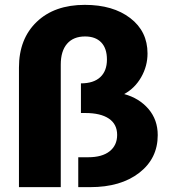

<svg xmlns="http://www.w3.org/2000/svg" viewBox="-20 -770 702 790"><path d="M58 0V-492Q58 -610 131 -680Q204 -750 329 -750Q445 -750 516 -695.5Q587 -641 587 -550Q587 -498 561 -452.5Q535 -407 491 -383Q553 -366 591 -321.5Q629 -277 629 -214Q629 -118 553 -59Q477 0 351 0H302V-123H343Q400 -123 431 -147.5Q462 -172 462 -215Q462 -259 428 -282Q394 -305 331 -305H313V-427Q365 -427 392.5 -452.5Q420 -478 420 -525Q420 -571 396.5 -595.5Q373 -620 330 -620Q282 -620 256 -590Q230 -560 230 -504V0Z"/></svg>

Font: Trueno
Style: Bd
Weight: 700
Designer: Julieta Ulanovsky
Foundry: Julieta Ulanovsky
Version: Version 3.001b